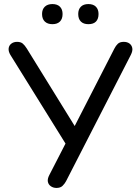

<svg xmlns="http://www.w3.org/2000/svg" viewBox="-20 -918 687 945"><path d="M258 7Q242 7 230 -1.5Q218 -10 215.5 -24Q213 -38 223 -57L312 -230V-196L31 -648Q21 -665 22.5 -679.5Q24 -694 35.5 -703Q47 -712 64 -712Q82 -712 92 -703.5Q102 -695 112 -679L358 -281H339L543 -679Q550 -693 560 -702.5Q570 -712 589 -712Q606 -712 617 -704Q628 -696 631 -682Q634 -668 624 -648L305 -26Q298 -13 287.5 -3Q277 7 258 7ZM415 -799Q391 -799 378 -812Q365 -825 365 -849Q365 -872 378 -885Q391 -898 415 -898Q439 -898 452 -885Q465 -872 465 -849Q465 -825 452.5 -812Q440 -799 415 -799ZM238 -799Q214 -799 200.5 -812Q187 -825 187 -849Q187 -872 200.5 -885Q214 -898 238 -898Q262 -898 275 -885Q288 -872 288 -849Q288 -825 275 -812Q262 -799 238 -799Z"/></svg>

Font: Nunito Medium
Style: Regular
Weight: 500
Designer: Vernon Adams
Foundry: Vernon Adams
Version: Version 3.602